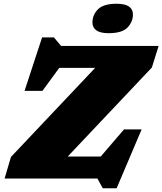

<svg xmlns="http://www.w3.org/2000/svg" viewBox="-20 -952 866 1024"><path d="M826 -707 790 -592 341 -117H517L641.5 -262H735.5L602 52H528L499.5 0H4.5L38.5 -115L487.5 -590H296L206.5 -467.5H111L204.5 -752.5H267.5L306 -707ZM559.5 -775Q515 -775 494 -790Q473 -805 473 -832Q473 -872 502 -902Q531 -932 602.5 -932Q647 -932 668 -917Q689 -902 689 -875Q689 -835.5 660 -805.2Q631 -775 559.5 -775Z"/></svg>

Font: Newsreader Caption ExtraBold
Style: Italic
Weight: 800
Italic angle: -17°
Designer: Hugues Gentile
Foundry: Production Type
Version: Version 1.001